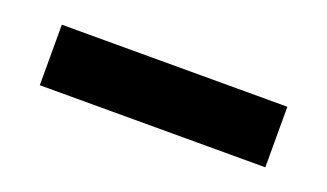

<svg xmlns="http://www.w3.org/2000/svg" viewBox="-29 -780 518 304"><g transform="rotate(20 230.0 -628.0)"><path d="M40 -679H420V-577H40Z"/></g></svg>

Font: Outfit SemiBold
Style: Regular
Weight: 600
Designer: Rodrigo Fuenzalida
Foundry: fragTYPE
Version: Version 1.100;gftools[0.9.27]